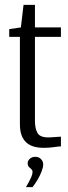

<svg xmlns="http://www.w3.org/2000/svg" viewBox="-20 -608 282 791"><path d="M160 1Q138 1 120 -4Q102 -9 89 -20.5Q76 -32 69 -50.5Q62 -69 62 -97V-456H18V-488L66 -495L77 -588H124V-495H231V-456H124V-108Q124 -80 134 -61Q144 -42 178 -42Q192 -42 208 -43.5Q224 -45 231 -45V-5Q223 -5 203 -2Q183 1 160 1ZM87 163Q98 144 106 127.5Q114 111 114 100Q114 93 109 89Q104 85 99 79.5Q94 74 94 64Q94 54 103 46Q112 38 125 38Q140 38 149 47.5Q158 57 158 70Q158 81 151.5 98Q145 115 135 132Q125 149 114 163Z"/></svg>

Font: Alumni Sans
Style: Regular
Weight: 400
Designer: Robert E. Leuschke
Foundry: Robert E. Leuschke
Version: Version 1.018